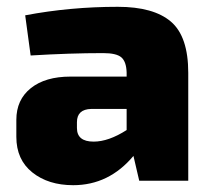

<svg xmlns="http://www.w3.org/2000/svg" viewBox="-20 -531 620 564"><path d="M70 -368 54 -486Q186 -511 326 -511Q431 -511 482 -467.5Q533 -424 533 -317V0H389L372 -73Q300 13 195 13Q122 13 75 -24.5Q28 -62 28 -129V-179Q28 -238 70.5 -272Q113 -306 187 -306H352V-318Q351 -350 336.5 -362.5Q322 -375 283 -375Q186 -375 70 -368ZM206 -172V-155Q206 -115 255 -115Q299 -115 352 -149V-211H248Q206 -210 206 -172Z"/></svg>

Font: Ezarion Extra Bold
Style: Regular
Weight: 800
Designer: Natanael Gama
Version: Version 1.001;PS 001.001;hotconv 1.0.70;makeotf.lib2.5.58329